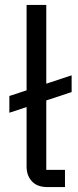

<svg xmlns="http://www.w3.org/2000/svg" viewBox="-20 -760 318 780"><path d="M244 0H173Q131 0 109.5 -23.5Q88 -47 88 -83V-325L18 -302V-370L88 -393V-740H168V-420L271 -454V-386L168 -352V-70H244Z"/></svg>

Font: IBM Plex Sans Hebrew
Style: Regular
Weight: 400
Designer: Mike Abbink, Paul van der Laan, Pieter van Rosmalen, Yanek Iontef
Foundry: Bold Monday
Version: Version 1.2